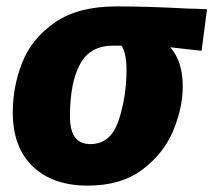

<svg xmlns="http://www.w3.org/2000/svg" viewBox="-20 -562 668 601"><path d="M20 -210Q20 -291 49.5 -366Q79 -441 151.5 -491.5Q224 -542 345 -542Q441 -542 572 -535Q590 -535 628 -533L611 -403L513 -414Q552 -370 552 -292Q552 -224 522 -152.5Q492 -81 425.5 -31Q359 19 255 19Q145 19 82.5 -41Q20 -101 20 -210ZM376 -342Q376 -397 360 -419H336Q263 -420 231 -362Q199 -304 199 -198Q199 -153 215 -132Q231 -111 263 -111Q327 -111 351.5 -185.5Q376 -260 376 -342Z"/></svg>

Font: Trujillo ExtraBold
Style: Italic
Weight: 800
Italic angle: -8°
Designer: Fira Sans original fonts by bBox Type GmbH, Carrois Corporate GbR, & Edenspiekermann AG / Changes by Cristiano Sobral
Foundry: Fira Sans original fonts by bBox Type GmbH, Carrois Corporate GbR, & Edenspiekermann AG / Changes by Cristiano Sobral
Version: Version 4.301;July 28, 2020;FontCreator 13.0.0.2655 64-bit